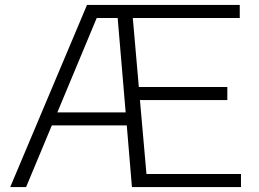

<svg xmlns="http://www.w3.org/2000/svg" viewBox="-20 -760 1052 780"><path d="M21.5 0 333.5 -740H954V-687H519.5L544 -406.5H903.5V-353.5H548.5L575 -53H959V0H516L495 -250.5H190.5L86 0ZM373 -687 213 -303.5H490.5L458 -687Z"/></svg>

Font: Encode Sans Exp Lt
Style: Regular
Weight: 300
Width: 7
Designer: Multiple Designers
Foundry: Impallari Type
Version: Version 3.002; ttfautohint (v1.8.3) -l 8 -r 50 -G 200 -x 14 